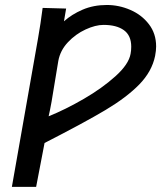

<svg xmlns="http://www.w3.org/2000/svg" viewBox="-20 -732 640 752"><path d="M147 -701 239 -698.5 230.5 -648.5Q260.5 -675.5 303.2 -694Q346 -712.5 398.5 -712.5Q446 -712.5 490.5 -693.2Q535 -674 563.2 -637.2Q591.5 -600.5 591.5 -550Q591.5 -534 587.5 -513Q575 -452 525.5 -401.2Q476 -350.5 393 -301Q310 -251.5 154.5 -172L121.5 0H26.5L129 -582Q139 -638.5 147 -701ZM491.5 -521.5Q494 -534 494 -549Q494 -593 465.2 -613.8Q436.5 -634.5 385.5 -634.5Q354 -634.5 315 -616.5Q276 -598.5 246 -566.5Q216 -534.5 208.5 -494Q200 -446 195.5 -415.5Q181 -321.5 170.5 -276.5Q236 -303 307.8 -344.5Q379.5 -386 432 -433.2Q484.5 -480.5 491.5 -521.5Z"/></svg>

Font: JuliaMono MediumItalic
Style: Regular
Weight: 500
Italic angle: -9°
Monospace: yes
Designer: cormullion
Foundry: corm
Version: Version 0.049; ttfautohint (v1.8.4)